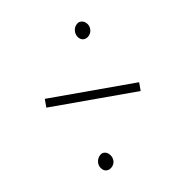

<svg xmlns="http://www.w3.org/2000/svg" viewBox="-53 -549 456 473"><g transform="rotate(-10 175.0 -312.0)"><path d="M178 -454Q171 -454 165.5 -460.5Q160 -467 160 -476Q160 -485 165.5 -491.5Q171 -498 178 -498Q186 -498 192 -491.5Q198 -485 198 -476Q198 -467 192 -460.5Q186 -454 178 -454ZM58 -304V-326H294V-304ZM178 -126Q171 -126 165.5 -132.5Q160 -139 160 -147Q160 -156 165.5 -163Q171 -170 178 -170Q186 -170 192 -163Q198 -156 198 -147Q198 -139 192 -132.5Q186 -126 178 -126Z"/></g></svg>

Font: Inconsolata ExtraCondensed ExtraLight
Style: Regular
Weight: 200
Width: 2
Monospace: yes
Designer: Raph Levien, Cyreal, Brenton Simpson
Foundry: Raph Levien, Cyreal, Google
Version: Version 3.001; ttfautohint (v1.8.2.53-6de2)